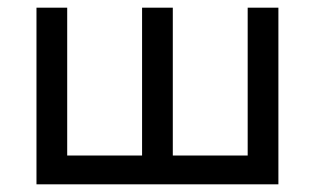

<svg xmlns="http://www.w3.org/2000/svg" viewBox="-20 -480 820 500"><path d="M430 -75V-460H350V-75H155V-460H75V0H705V-460H625V-75Z"/></svg>

Font: Jost
Style: Regular
Weight: 400
Version: Version 3.710